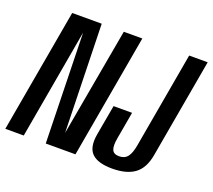

<svg xmlns="http://www.w3.org/2000/svg" viewBox="-146 -827 1090 984"><g transform="rotate(20 399.0 -335.0)"><path d="M-30 0 89 -675H250L265 -85L370.5 -675H471.5L352.5 0H190.5L176 -599.5L70.5 0ZM553.5 4.5Q475.5 4.5 442.5 -27.8Q409.5 -60 422 -133.5L451.5 -299H552.5L526.5 -152Q518.5 -108 527 -87.5Q535.5 -67 565.5 -67Q596 -67 611.8 -87.8Q627.5 -108.5 635 -152.5L727 -675H828L732.5 -133Q719.5 -60 675.8 -27.8Q632 4.5 553.5 4.5Z"/></g></svg>

Font: Anybody Condensed Medium
Style: Italic
Weight: 500
Width: 3
Italic angle: -10°
Designer: Tyler Finck
Foundry: Etcetera Type Company
Version: Version 1.010; ttfautohint (v1.8.3) -l 8 -r 50 -G 200 -x 14 